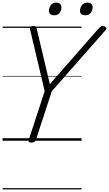

<svg xmlns="http://www.w3.org/2000/svg" viewBox="-20 -1096 848 1495"><path d="M224 14Q198 14 203 -5L328 -386L215 -863Q211 -879 218 -886.5Q225 -894 238 -894Q253 -894 258 -888.5Q263 -883 266 -872L368 -441L746 -872Q760 -887 769 -892Q778 -897 792 -891Q804 -888 807.5 -879.5Q811 -871 800 -859L383 -385L259 -5Q253 14 224 14ZM401 -977Q383 -977 372 -985.5Q361 -994 361 -1013Q361 -1036 376 -1056Q391 -1076 418 -1076Q436 -1076 447 -1067Q458 -1058 458 -1039Q458 -1015 444 -996Q430 -977 401 -977ZM643 -977Q626 -977 614.5 -985.5Q603 -994 603 -1013Q603 -1036 618 -1056Q633 -1076 660 -1076Q678 -1076 689.5 -1067Q701 -1058 701 -1039Q701 -1015 686.5 -996Q672 -977 643 -977ZM0 369H615V379H0ZM0 -20H615V0H0ZM0 -505H615V-500H0ZM0 -889H615V-879H0Z"/></svg>

Font: Playwrite HR Guides
Style: Regular
Weight: 400
Designer: Veronika Burian, José Scaglione
Foundry: TypeTogether
Version: Version 1.003